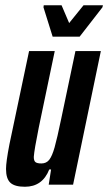

<svg xmlns="http://www.w3.org/2000/svg" viewBox="-20 -705 413 733"><path d="M3 -60Q3 -87 16 -154L91 -510H189L128 -218Q111 -134 109 -106Q109 -91 115.5 -86Q122 -81 138 -81Q157 -81 168 -95Q179 -109 188.5 -142.5Q198 -176 214 -253L268 -510H365L259 0H166L175 -58H168Q142 8 75 8Q36 8 19.5 -7.5Q3 -23 3 -60ZM181 -565 146 -677 147 -685H215L244 -617L299 -685H373L371 -677L284 -565Z"/></svg>

Font: Saira Ultra Condensed
Style: Bold Italic
Weight: 700
Width: 1
Italic angle: -12°
Designer: Hector Gatti with collaboration of the Omnibus-Type team
Foundry: Omnibus-Type
Version: Version 1.001; ttfautohint (v1.8)